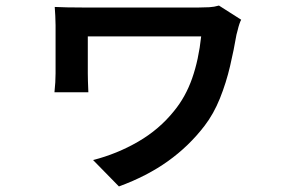

<svg xmlns="http://www.w3.org/2000/svg" viewBox="-20 -575 1040 691"><path d="M848 -504Q845 -499 841.5 -488.5Q838 -478 835.5 -467Q833 -456 831 -450Q822 -397 808 -337Q794 -277 771.5 -221Q749 -165 716 -122Q660 -49 584.5 5Q509 59 408 96L315 1Q401 -21 477 -65Q553 -109 606 -175Q648 -226 671.5 -293Q695 -360 704 -444Q692 -444 661 -444Q630 -444 589 -444Q548 -444 502.5 -444Q457 -444 415.5 -444Q374 -444 342 -444Q310 -444 296 -444Q296 -435 296 -417.5Q296 -400 296 -380Q296 -360 296 -341.5Q296 -323 296 -311Q296 -303 296.5 -282.5Q297 -262 298 -243H176Q178 -261 179 -278.5Q180 -296 180 -311Q180 -323 180 -346Q180 -369 180 -396Q180 -423 180 -446.5Q180 -470 180 -484Q180 -499 179 -517.5Q178 -536 177 -550Q195 -549 221.5 -548.5Q248 -548 276 -548Q283 -548 313 -548Q343 -548 386 -548Q429 -548 477 -548Q525 -548 570 -548Q615 -548 649 -548Q683 -548 696 -548Q715 -548 733 -549Q751 -550 768 -555Z"/></svg>

Font: Noto Sans SC SemiBold
Style: Regular
Weight: 600
Designer: Ryoko NISHIZUKA 西塚涼子 (kana, bopomofo & ideographs); Paul D. Hunt (Latin, Greek & Cyrillic); Sandoll Communications 산돌커뮤니
Foundry: Adobe
Version: Version 2.004-H2;hotconv 1.0.118;makeotfexe 2.5.65603